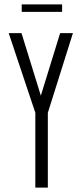

<svg xmlns="http://www.w3.org/2000/svg" viewBox="-20 -855 372 875"><path d="M141 -341 20 -703V-704H78L181 -371L142 -341ZM141 0V-341H198V0ZM142 -341 254 -704H312V-703L198 -341ZM79 -801V-835H263V-801Z"/></svg>

Font: Foldit Thin Light
Style: Regular
Weight: 300
Version: Version 1.003